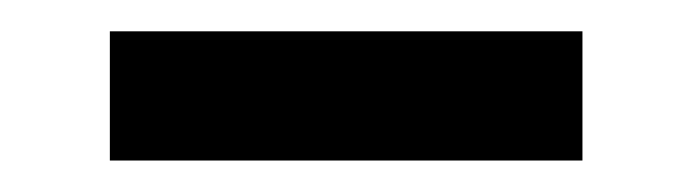

<svg xmlns="http://www.w3.org/2000/svg" viewBox="-20 -705 440 122"><path d="M49.8 -685.1H350.1V-603H49.8Z"/></svg>

Font: SourceSerifPro-Bold
Style: Bold
Weight: 700
Designer: Frank Grießhammer
Foundry: Adobe Systems Incorporated
Version: Version 1.014;PS Version 1.0;hotconv 1.0.73;makeotf.lib2.5.5